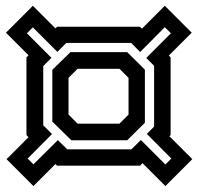

<svg xmlns="http://www.w3.org/2000/svg" viewBox="-24 -630 667 646"><path d="M88.5 -4 -2 -94.5 72 -168.5 65 -175.5V-437L72 -444L-4 -520L86.5 -610.5L162.5 -534.5L168 -540H447L453.5 -533.5L530.5 -610.5L621 -520L544 -443L550 -437V-175.5L546 -171.5L623 -94.5L532.5 -4L455.5 -81L447 -72.5H168L162.5 -78ZM237 -214H378L408.5 -244.5V-368L378 -398.5H237L206.5 -368V-244.5ZM88.5 -77 170.5 -158.5 202.5 -127.5H418L450 -159L532.5 -76.5L552.5 -96.5L470 -179.5L494.5 -204V-408.5L468 -435L551 -518L530.5 -538.5L447.5 -455L417.5 -485.5H199L169 -455.5L86.5 -538L66.5 -518L149 -435.5L121.5 -407.5V-208.5L151 -179L69 -96.5ZM216 -158 152 -221V-395L213 -454.5H404L463.5 -395.5V-217L404 -158Z"/></svg>

Font: Tourney SemiBold
Style: Regular
Weight: 600
Version: Version 1.015